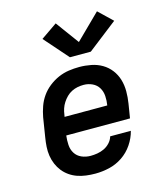

<svg xmlns="http://www.w3.org/2000/svg" viewBox="-115 -863 831 960"><g transform="rotate(-15 300.0 -383.0)"><path d="M260 8Q236 8 212.5 5Q189 2 167.5 -5.5Q146 -13 127.5 -26Q109 -39 95.5 -56Q82 -73 73 -94Q64 -115 60.5 -138Q57 -161 58.5 -184.5Q60 -208 64 -232L80 -332Q85 -359 94.5 -386Q104 -413 120.5 -436.5Q137 -460 160.5 -478.5Q184 -497 210.5 -508.5Q237 -520 264.5 -524Q292 -528 319 -528Q350 -528 380.5 -522Q411 -516 436.5 -501Q462 -486 480 -462.5Q498 -439 506.5 -410.5Q515 -382 515 -350.5Q515 -319 510 -288L498 -214H168Q165 -190 166.5 -165.5Q168 -141 180 -122Q192 -103 213.5 -93.5Q235 -84 260 -84Q277 -84 295 -87Q313 -90 330 -98Q347 -106 360.5 -120.5Q374 -135 379 -153H486Q477 -117 455 -84.5Q433 -52 401 -30.5Q369 -9 332.5 -0.5Q296 8 260 8ZM184 -306H405Q409 -330 407.5 -354Q406 -378 394.5 -397Q383 -416 362 -426Q341 -436 317 -436Q301 -436 285.5 -433Q270 -430 255 -422.5Q240 -415 228 -403Q216 -391 207 -377Q198 -363 193 -348Q188 -333 186 -317ZM287 -587 178 -711 262 -769 350 -649 477 -774 548 -706 395 -587Z"/></g></svg>

Font: Iosevka Etoile SmBdObl
Style: Regular
Weight: 600
Italic angle: -9°
Designer: Belleve Invis
Foundry: Belleve Invis
Version: Version 15.5.2; ttfautohint (v1.8.4)